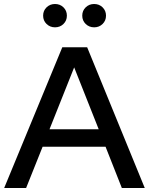

<svg xmlns="http://www.w3.org/2000/svg" viewBox="-20 -935 741 955"><path d="M0.8 0 289.9 -700H413.5L700 0H586L505.1 -205H191.9L109.9 0ZM226.2 -291.9H471L348.9 -599.8ZM253.7 -799.1Q228.8 -799.1 211.6 -815.8Q194.5 -832.4 194.5 -857.1Q194.5 -881.8 211.6 -898.5Q228.8 -915.1 253.6 -915.1Q278.7 -915.1 295.7 -898.5Q312.7 -881.8 312.7 -857.1Q312.7 -832.4 295.7 -815.8Q278.7 -799.1 253.7 -799.1ZM448.4 -799.1Q423.4 -799.1 406.2 -815.8Q389.1 -832.4 389.1 -857.1Q389.1 -881.8 406.2 -898.5Q423.4 -915.1 448.2 -915.1Q473.3 -915.1 490.3 -898.5Q507.3 -881.8 507.3 -857.1Q507.3 -832.4 490.3 -815.8Q473.3 -799.1 448.4 -799.1Z"/></svg>

Font: Red Hat Display VF
Style: Regular
Weight: 300
Designer: Pentagram, MCKL
Foundry: Pentagram, MCKL
Version: Version 1.023